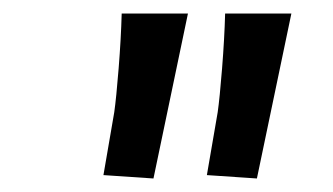

<svg xmlns="http://www.w3.org/2000/svg" viewBox="-20 -726 493 284"><path d="M133 -467 149 -560Q152 -581 155.5 -625Q159 -669 160 -706H258L207 -462ZM286 -467 302 -560Q305 -581 308.5 -625Q312 -669 313 -706H411L360 -462Z"/></svg>

Font: Andada Pro
Style: Bold Italic
Weight: 700
Italic angle: -7°
Designer: Carolina Giovagnoli
Foundry: Huerta Tipografica
Version: Version 3.005; ttfautohint (v1.8.4)